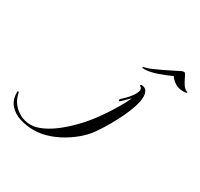

<svg xmlns="http://www.w3.org/2000/svg" viewBox="-687 -656 1165 1119"><g transform="rotate(30 -104.0 -97.0)"><path d="M-342 269Q-390 269 -434 255Q-478 241 -506 209.5Q-534 178 -534 126V124Q-534 118 -530 118Q-526 118 -524 125Q-513 181 -470 216Q-427 251 -371 251Q-336 251 -294 231.5Q-252 212 -209 178Q-166 144 -125 101Q-84 58 -50 11Q-38 -5 -17 -36.5Q4 -68 26.5 -106Q49 -144 64 -178Q59 -173 48 -162.5Q37 -152 27 -142Q17 -132 11 -127Q10 -126 9.5 -126Q9 -126 9 -126Q4 -126 4 -133Q4 -138 9 -142Q17 -149 33 -165Q49 -181 64 -202Q79 -223 82 -243Q82 -259 70 -263Q68 -264 68 -266Q68 -273 75 -273Q84 -274 97 -267.5Q110 -261 116 -238Q117 -234 117.5 -229Q118 -224 118 -219Q118 -191 106 -152.5Q94 -114 74 -72Q54 -30 31 10Q8 50 -13.5 81.5Q-35 113 -51 130Q-86 167 -134 199Q-182 231 -235.5 250Q-289 269 -342 269ZM41 -361Q25 -361 27 -365Q27 -370 42 -372Q56 -375 80 -385Q104 -395 133 -409Q162 -423 189 -436.5Q216 -450 236 -460Q241 -463 250 -463Q257 -463 258 -460Q266 -448 275 -428.5Q284 -409 295.5 -393Q307 -377 321 -373Q326 -371 326 -369Q326 -362 304 -362Q268 -362 245 -378Q222 -394 210 -412Q172 -394 124 -377.5Q76 -361 41 -361Z"/></g></svg>

Font: Arizonia
Style: Regular
Weight: 400
Designer: Robert E. Leuschke
Foundry: Robert E. Leuschke
Version: Version 1.010; ttfautohint (v1.8.4.7-5d5b)